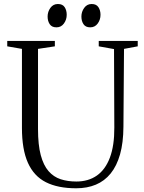

<svg xmlns="http://www.w3.org/2000/svg" viewBox="-20 -952 736 980"><path d="M369 9Q275.5 9 214.2 -22Q153 -53 122.5 -121Q92 -189 92 -299.5V-702.5L17 -715.5V-743H260V-715.5L174 -702.5V-293.5Q174 -212.5 188 -160.2Q202 -108 227.8 -78.5Q253.5 -49 289.5 -37.2Q325.5 -25.5 369.5 -25.5Q431 -25.5 474.5 -56Q518 -86.5 541 -147.8Q564 -209 563.5 -301L562 -701.5L484 -715.5V-743H683V-715.5L613 -702.5L610 -305Q609.5 -223.5 592.8 -164.2Q576 -105 544.8 -66.5Q513.5 -28 469.2 -9.5Q425 9 369 9ZM267.5 -812.5Q244.5 -812.5 233.8 -828.5Q223 -844.5 223 -867.5Q223 -892 237.2 -911.8Q251.5 -931.5 275 -931.5H276Q299.5 -931.5 310 -915.5Q320.5 -899.5 320.5 -876.5Q320.5 -851.5 306.2 -832Q292 -812.5 268.5 -812.5ZM440 -812.5Q417 -812.5 406.2 -828.5Q395.5 -844.5 395.5 -867.5Q395.5 -892 409.8 -911.8Q424 -931.5 447.5 -931.5H448.5Q471.5 -931.5 482.2 -915.5Q493 -899.5 493 -876.5Q493 -851.5 478.8 -832Q464.5 -812.5 441 -812.5Z"/></svg>

Font: Merriweather 96pt Light
Style: Regular
Weight: 300
Version: Version 2.100